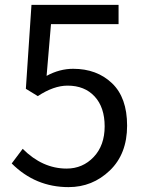

<svg xmlns="http://www.w3.org/2000/svg" viewBox="-20 -754 595 787"><path d="M261 13Q125 13 28 -84L73 -144Q154 -63 253 -63Q319 -63 364 -110.5Q409 -158 409 -236Q409 -314 368 -358.5Q327 -403 257 -403Q200 -403 135 -360L86 -390L109 -734H466V-655H189L171 -443Q224 -472 280 -472Q377 -472 439 -413Q501 -354 501 -239Q501 -123 430 -55Q359 13 261 13Z"/></svg>

Font: Noto Sans SC
Style: Regular
Weight: 400
Designer: Ryoko NISHIZUKA  (kana, bopomofo & ideographs); Paul D. Hunt (Latin, Greek & Cyrillic); Sandoll Communications , Soo-you
Foundry: Adobe
Version: Version 2.002;hotconv 1.0.116;makeotfexe 2.5.65601